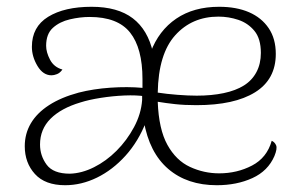

<svg xmlns="http://www.w3.org/2000/svg" viewBox="-20 -534 889 566"><path d="M172 12Q113 12 83 -21Q53 -54 53 -103Q53 -140 71 -170.5Q89 -201 124.5 -224Q160 -247 212 -261Q255 -272 305.5 -275.5Q356 -279 400 -275V-301Q400 -392 363.5 -438Q327 -484 244 -484Q216 -484 186 -477Q156 -470 136 -452Q116 -434 116 -399Q116 -380 127.5 -358Q139 -336 164 -329Q157 -319 148 -315.5Q139 -312 132 -312Q107 -312 90.5 -339.5Q74 -367 74 -396Q74 -455 122 -484.5Q170 -514 250 -514Q327 -514 371.5 -480Q416 -446 431 -379L424 -380Q448 -444 499.5 -479Q551 -514 626 -514Q677 -514 714 -498Q751 -482 772 -451Q793 -420 793 -375Q793 -300 732 -262Q671 -224 559 -224Q524 -224 496.5 -227Q469 -230 445 -234Q448 -153 473.5 -107Q499 -61 540 -42Q581 -23 626 -23Q679 -23 723 -46Q767 -69 781 -119Q790 -115 794 -105.5Q798 -96 789 -74Q770 -30 724 -9Q678 12 619 12Q532 12 476 -36Q420 -84 404 -177L411 -176Q388 -117 350 -75Q312 -33 266 -10.5Q220 12 172 12ZM186 -22Q221 -23 257 -41Q293 -59 323.5 -89.5Q354 -120 375 -159Q396 -198 399 -239Q399 -253 399 -253.5Q399 -254 399 -263L408 -250Q382 -254 347 -252.5Q312 -251 277 -245.5Q242 -240 217 -232Q160 -215 129 -184Q98 -153 98 -108Q98 -75 117.5 -48.5Q137 -22 186 -22ZM560 -252Q604 -252 639.5 -259.5Q675 -267 699 -282Q723 -297 736 -321.5Q749 -346 749 -378Q749 -420 730 -443Q711 -466 682.5 -475.5Q654 -485 624 -485Q546 -485 496.5 -430Q447 -375 445 -261Q471 -257 503 -254.5Q535 -252 560 -252Z"/></svg>

Font: Arima ExtraLight
Style: Regular
Weight: 250
Designer: Joana Correia and Natanael Gama
Foundry: NDISCOVER
Version: Version 1.101;gftools[0.9.23]